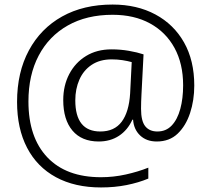

<svg xmlns="http://www.w3.org/2000/svg" viewBox="-20 -730 929 844"><path d="M834 -354Q834 -289 815.5 -233Q797 -177 761 -142.5Q725 -108 669 -108Q624 -108 596 -134.5Q568 -161 565 -204H562Q541 -158 503 -133Q465 -108 414 -108Q339 -108 298.5 -156Q258 -204 258 -290Q258 -354 284.5 -404.5Q311 -455 358.5 -484Q406 -513 470 -513Q510 -513 547 -506.5Q584 -500 611 -491L602 -317Q601 -299 600.5 -282.5Q600 -266 600 -252Q600 -198 618.5 -175Q637 -152 672 -152Q710 -152 735 -178.5Q760 -205 772.5 -251Q785 -297 785 -355Q785 -450 747 -519.5Q709 -589 639.5 -627Q570 -665 475 -665Q361 -665 278 -618Q195 -571 150 -485.5Q105 -400 105 -284Q105 -126 188 -38.5Q271 49 424 49Q479 49 533 37Q587 25 632 7V55Q589 73 536.5 83.5Q484 94 424 94Q309 94 226 49Q143 4 99 -80.5Q55 -165 55 -282Q55 -412 107 -508.5Q159 -605 253 -657.5Q347 -710 475 -710Q582 -710 663 -666.5Q744 -623 789 -543.5Q834 -464 834 -354ZM311 -289Q311 -152 421 -152Q483 -152 515 -195Q547 -238 552 -319L559 -457Q541 -462 518.5 -465.5Q496 -469 471 -469Q419 -469 383 -445Q347 -421 329 -380Q311 -339 311 -289Z"/></svg>

Font: Noto Sans Tamil Light
Style: Regular
Weight: 300
Designer: Jelle Bosma - Monotype Design Team
Foundry: Monotype Imaging Inc.
Version: Version 2.004; ttfautohint (v1.8.4.7-5d5b)